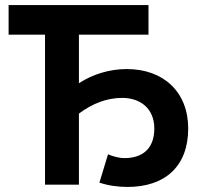

<svg xmlns="http://www.w3.org/2000/svg" viewBox="-20 -730 803 759"><path d="M484 9C633 9 724 -73 724 -222C724 -365 628 -457 481 -457C414 -457 347 -437 292 -401V-593H567V-710H14V-593H158V0H292V-281C347 -322 404 -343 463 -343C536 -343 590 -300 590 -222C590 -140 541 -105 472 -105C450 -105 426 -112 407 -120L373 -8C409 4 447 9 484 9Z"/></svg>

Font: FIGSv2-sans-serif
Style: Bold
Weight: 700
Designer: Matt McInerney, Pablo Impallari, Rodrigo Fuenzalida,Mirko Velimirovic
Foundry: Matt McInerney, Pablo Impallari, Rodrigo Fuenzalida
Version: Version 4.021;hotconv 1.0.109;makeotfexe 2.5.65596